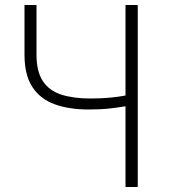

<svg xmlns="http://www.w3.org/2000/svg" viewBox="-20 -748 679 768"><path d="M482 0V-323Q454 -318 418 -314Q382 -310 335 -310Q256 -310 198.5 -331Q141 -352 109.5 -400Q78 -448 78 -529V-728H126V-529Q126 -462 151.5 -423.5Q177 -385 225.5 -369.5Q274 -354 341 -354Q385 -354 421 -357.5Q457 -361 482 -366V-728H531V0Z"/></svg>

Font: Noto Sans JP ExtraLight
Style: Regular
Weight: 250
Designer: Ryoko NISHIZUKA  (kana, bopomofo & ideographs); Paul D. Hunt (Latin, Greek & Cyrillic); Sandoll Communications , Soo-you
Foundry: Adobe
Version: Version 2.004-H2;hotconv 1.0.118;makeotfexe 2.5.65603